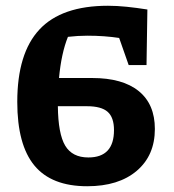

<svg xmlns="http://www.w3.org/2000/svg" viewBox="-20 -636 604 667"><path d="M283 11Q159 11 99.5 -61Q40 -133 40 -282Q40 -451 117 -533.5Q194 -616 355 -616Q386 -616 420 -612.5Q454 -609 492 -603L489 -410H427L394 -504Q344 -512 283 -512Q251 -512 216 -508Q193 -451 185 -365H300Q406 -365 462 -319.5Q518 -274 518 -188Q518 -96 455 -42.5Q392 11 283 11ZM282 -267H181Q182 -171 206.5 -130Q231 -89 287 -89Q376 -89 376 -184Q376 -228 354 -247.5Q332 -267 282 -267Z"/></svg>

Font: Piazzolla
Style: Bold
Weight: 700
Designer: Juan Pablo del Peral
Foundry: Huerta Tipografica
Version: Version 1.330